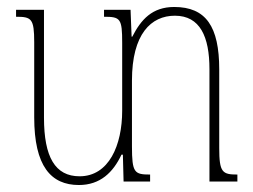

<svg xmlns="http://www.w3.org/2000/svg" viewBox="-20 -520 726 550"><path d="M608 -96V-321C608 -444 570 -500 479 -500C416 -500 384 -464 359 -415H357L354 -492H278V-472C325 -472 330 -467 330 -397V-203C330 -104 292 -15 208 -15C138 -15 106 -70 106 -183V-492H26V-472C70 -472 78 -467 78 -399V-184C78 -44 126 10 206 10C267 10 304 -26 328 -77H332L334 0H410V-20C365 -20 358 -25 358 -101V-289C358 -423 413 -475 481 -475C553 -475 580 -415 580 -322V0H660V-20C617 -20 608 -26 608 -96Z"/></svg>

Font: Noto Serif Armenian ExtraCondensed Thin
Style: Regular
Weight: 100
Width: 2
Designer: Monotype Design Team
Foundry: Monotype Imaging Inc.
Version: Version 2.008